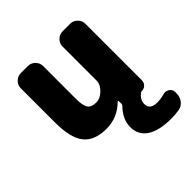

<svg xmlns="http://www.w3.org/2000/svg" viewBox="-198 -690 1029 1029"><g transform="rotate(-45 316.0 -175.5)"><path d="M516.6 196.3Q424.8 196.3 376.5 164.6Q328.1 132.8 328.1 73.2Q328.1 13.7 378.9 -38.1Q383.8 -43 383.8 -49.8L382.8 -70.3Q382.8 -72.3 380.9 -72.8Q378.9 -73.2 377.9 -72.3Q316.4 -10.7 232.4 -10.7Q142.6 -10.7 101.6 -61.5Q60.5 -112.3 60.5 -231.4V-489.3Q60.5 -512.7 77.6 -529.8Q94.7 -546.9 118.2 -546.9H171.9Q195.3 -546.9 212.4 -529.8Q229.5 -512.7 229.5 -489.3V-242.2Q229.5 -187.5 243.7 -168.5Q257.8 -149.4 292 -149.4Q323.2 -149.4 350.1 -175.8Q377 -202.1 377 -231.4V-489.3Q377 -512.7 394 -529.8Q411.1 -546.9 434.6 -546.9H492.2Q515.6 -546.9 532.7 -529.8Q549.8 -512.7 549.8 -489.3V-60.5Q549.8 -43.9 538.1 -32.2Q526.4 -20.5 509.8 -20.5Q504.9 -20.5 501 -17.6Q468.8 4.9 468.8 38.1Q468.8 82 524.4 82Q550.8 82 578.1 74.2Q585 72.3 591.8 72.3Q603.5 72.3 615.2 79.1Q631.8 90.8 631.8 110.4V120.1Q631.8 146.5 616.2 167Q600.6 187.5 576.2 191.4Q545.9 196.3 516.6 196.3Z"/></g></svg>

Font: Gen Jyuu Gothic Heavy
Style: Bold
Weight: 900
Designer: [Source Han Sans]
Ryoko NISHIZUKA  (kana & ideographs); Paul D. Hunt (Latin, Greek & Cyrillic); Wenlong ZHANG  (bopomofo
Version: Version 1.002.20150607